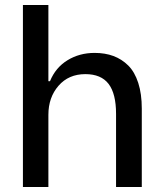

<svg xmlns="http://www.w3.org/2000/svg" viewBox="-20 -749 655 769"><path d="M71.8 0V-729H173.8V-423.8H180.2Q202.6 -478.5 250.5 -507.8Q298.3 -537.1 358.9 -537.1Q400.9 -537.1 434.3 -524.7Q467.8 -512.2 493.7 -486.6Q519.5 -460.9 533.7 -417Q547.9 -373 547.9 -314V0H444.8V-293Q444.8 -374 414.8 -413.1Q384.8 -452.1 321.8 -452.1Q254.9 -452.1 214.4 -405.5Q173.8 -358.9 173.8 -289.1V0Z"/></svg>

Font: Lumene Sans Medium
Style: Regular
Weight: 500
Designer: Deni Anggara
Version: Version 1.003;Glyphs 3.1.2 (3151)